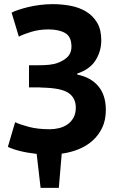

<svg xmlns="http://www.w3.org/2000/svg" viewBox="-20 -732 566 927"><path d="M120 -310V-417H144Q153 -417 166 -417Q179 -417 192.5 -417.5Q206 -418 219 -419.5Q232 -421 240 -423Q275 -431 300 -451.5Q325 -472 325 -507Q325 -555 294.5 -572.5Q264 -590 214 -590Q169 -590 130 -578Q91 -566 71 -555L36 -671Q47 -677 67.5 -684Q88 -691 114.5 -697.5Q141 -704 172 -708Q203 -712 235 -712Q279 -712 321 -704Q363 -696 396 -676Q429 -656 449 -622.5Q469 -589 469 -537Q469 -485 441.5 -441Q414 -397 353 -377V-372Q418 -359 454.5 -316Q491 -273 491 -201Q491 -152 473.5 -115.5Q456 -79 427 -53Q398 -27 359.5 -11.5Q321 4 278 10L264 175H176L157 11Q112 6 76 -3Q40 -12 18 -23L53 -142Q76 -131 119 -119.5Q162 -108 221 -108Q243 -108 265.5 -113.5Q288 -119 306 -131.5Q324 -144 335 -164Q346 -184 346 -212Q346 -259 311 -283Q276 -307 186 -309Q174 -310 168 -310Q162 -310 147 -310Z"/></svg>

Font: PT Sans
Style: Bold
Weight: 700
Version: Version 2.003W OFL; ttfautohint (v1.6)